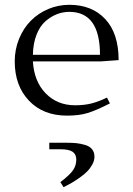

<svg xmlns="http://www.w3.org/2000/svg" viewBox="-20 -472 550 795"><path d="M41 -217.8Q41 -267.6 59.1 -311.5Q77.1 -355.5 107.7 -386.2Q138.2 -417 179.7 -434.6Q221.2 -452.1 267.1 -452.1Q360.8 -452.1 416 -392.8Q471.2 -333.5 471.2 -223.1L397.9 -217.8H116.2Q121.1 -134.8 169.2 -85.4Q217.3 -36.1 291 -36.1Q329.1 -36.1 358.9 -43.7Q388.7 -51.3 422.9 -67.9L435.1 -43.9Q378.9 -15.1 343.3 -4.2Q307.6 6.8 257.8 6.8Q158.7 6.8 99.9 -55.2Q41 -117.2 41 -217.8ZM116.2 -245.1H394Q394 -422.9 267.1 -422.9Q240.7 -422.9 215.8 -413.3Q190.9 -403.8 168.2 -384Q145.5 -364.3 131.3 -328.4Q117.2 -292.5 116.2 -245.1ZM184.1 119.1H257.8Q279.8 119.1 296.4 120.8Q313 122.6 331.8 127.9Q350.6 133.3 360.8 145.5Q371.1 157.7 371.1 176.8Q371.1 192.9 362.3 209Q353.5 225.1 341.1 237.8Q328.6 250.5 309.8 263.7Q291 276.9 276.4 285.4Q261.7 293.9 243.2 303.2L230 282.2Q269 252.4 282.5 232.7Q295.9 212.9 295.9 189Q295.9 167 280.8 156.5Q265.6 146 230 146H184.1Z"/></svg>

Font: Dehuti
Style: Book
Weight: 400
Version: Version 1.2